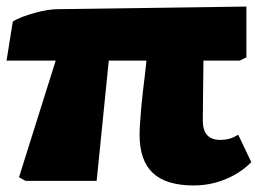

<svg xmlns="http://www.w3.org/2000/svg" viewBox="-27 -552 821 586"><path d="M564 14Q480 14 439.5 -24Q399 -62 399 -141Q399 -156 400.5 -177Q402 -198 404 -222Q406 -246 409 -271.5Q412 -297 415 -321.5Q418 -346 420 -367H305L268 0H51L31 -11L143 -367H-7L12 -486Q24 -494 41.5 -500.5Q59 -507 78.5 -512.5Q98 -518 116.5 -521Q135 -524 148 -524L725 -532V-377L705 -367H594Q594 -347 593.5 -327Q593 -307 593 -285Q593 -263 592.5 -238.5Q592 -214 592 -184Q592 -154 605.5 -139.5Q619 -125 646 -125Q660 -125 673 -128.5Q686 -132 700 -141L740 -57Q716 -33 687.5 -17.5Q659 -2 628.5 6Q598 14 564 14Z"/></svg>

Font: Literata 18pt Black
Style: Regular
Weight: 900
Designer: Latin by Veronika Burian and Jose Scaglione. Greek by Irene Vlachou. Cyrillic by Vera Evstafieva.
Foundry: TypeTogether
Version: Version 3.103;gftools[0.9.29]